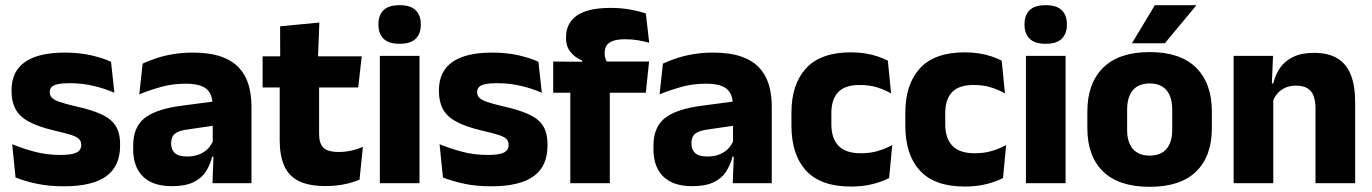

<svg xmlns="http://www.w3.org/2000/svg" viewBox="-20 -707 5296 741"><path d="M226 12Q167.5 12 120.5 1.8Q73.5 -8.5 40 -22L27 -150.5Q65.5 -134.5 112.2 -121.8Q159 -109 213.5 -109Q257 -109 275.2 -118.2Q293.5 -127.5 293.5 -147V-149Q293.5 -162.5 284.2 -171.2Q275 -180 252.2 -187Q229.5 -194 188.5 -203.5Q127 -218 91 -237.8Q55 -257.5 39.8 -286.2Q24.5 -315 24.5 -354.5V-358.5Q24.5 -431.5 76.5 -467.8Q128.5 -504 229.5 -504Q286.5 -504 332 -493.5Q377.5 -483 408.5 -468.5L421.5 -349Q385.5 -365 341.2 -375.5Q297 -386 248.5 -386Q219 -386 202.2 -382Q185.5 -378 178.8 -370.5Q172 -363 172 -352V-350.5Q172 -338.5 180 -330Q188 -321.5 209.2 -314Q230.5 -306.5 270.5 -297Q332.5 -283.5 370.5 -266.2Q408.5 -249 426 -221.8Q443.5 -194.5 443.5 -149.5V-145Q443.5 -65.5 390 -26.8Q336.5 12 226 12Z M950.5 0H800L804.5 -123L801 -130.5V-284L800 -304Q800 -345 776 -364.5Q752 -384 695.5 -384Q646 -384 601.5 -371.5Q557 -359 517.5 -343L530.5 -461.5Q554 -472.5 583.2 -482.2Q612.5 -492 648 -498Q683.5 -504 724 -504Q788.5 -504 832 -489Q875.5 -474 901.5 -446.5Q927.5 -419 939 -380.8Q950.5 -342.5 950.5 -296.5ZM643.5 11.5Q570 11.5 532 -25.5Q494 -62.5 494 -131V-144.5Q494 -217 538.8 -251.8Q583.5 -286.5 681 -299L813 -316.5L822 -224.5L705 -207.5Q669.5 -203 655 -191Q640.5 -179 640.5 -155.5V-152Q640.5 -129.5 655 -116.2Q669.5 -103 701.5 -103Q729.5 -103 749.8 -111.5Q770 -120 783 -133.8Q796 -147.5 802.5 -164.5L824 -102.5H799Q791 -70.5 774.2 -44.5Q757.5 -18.5 726 -3.5Q694.5 11.5 643.5 11.5Z M1236.5 11Q1171 11 1132.2 -8.8Q1093.5 -28.5 1076.5 -68Q1059.5 -107.5 1059.5 -165.5V-440H1211.5V-190Q1211.5 -154 1227.8 -137.2Q1244 -120.5 1288.5 -120.5Q1313 -120.5 1337 -126Q1361 -131.5 1380.5 -140L1367.5 -13.5Q1342 -2.5 1308.8 4.2Q1275.5 11 1236.5 11ZM1362.5 -369.5H993.5V-489.5H1376ZM1207 -478.5H1061.5L1061 -605.5L1212.5 -620Z M1599 0H1446V-491.5H1599ZM1522.5 -538Q1479.5 -538 1460 -557.8Q1440.5 -577.5 1440.5 -611V-614.5Q1440.5 -648 1460 -667.5Q1479.5 -687 1522.5 -687Q1564.5 -687 1584.2 -667.5Q1604 -648 1604 -614.5V-611Q1604 -577 1584.2 -557.5Q1564.5 -538 1522.5 -538Z M1875.5 12Q1817 12 1770 1.8Q1723 -8.5 1689.5 -22L1676.5 -150.5Q1715 -134.5 1761.8 -121.8Q1808.5 -109 1863 -109Q1906.5 -109 1924.8 -118.2Q1943 -127.5 1943 -147V-149Q1943 -162.5 1933.8 -171.2Q1924.5 -180 1901.8 -187Q1879 -194 1838 -203.5Q1776.5 -218 1740.5 -237.8Q1704.5 -257.5 1689.2 -286.2Q1674 -315 1674 -354.5V-358.5Q1674 -431.5 1726 -467.8Q1778 -504 1879 -504Q1936 -504 1981.5 -493.5Q2027 -483 2058 -468.5L2071 -349Q2035 -365 1990.8 -375.5Q1946.5 -386 1898 -386Q1868.5 -386 1851.8 -382Q1835 -378 1828.2 -370.5Q1821.5 -363 1821.5 -352V-350.5Q1821.5 -338.5 1829.5 -330Q1837.5 -321.5 1858.8 -314Q1880 -306.5 1920 -297Q1982 -283.5 2020 -266.2Q2058 -249 2075.5 -221.8Q2093 -194.5 2093 -149.5V-145Q2093 -65.5 2039.5 -26.8Q1986 12 1875.5 12Z M2336.5 -676.5Q2377 -676.5 2411.8 -670.2Q2446.5 -664 2472.5 -655L2485.5 -542Q2465.5 -547.5 2443 -551.5Q2420.5 -555.5 2394 -555.5Q2362.5 -555.5 2344.8 -548.8Q2327 -542 2320.2 -530.2Q2313.5 -518.5 2313.5 -502V-501Q2313.5 -489 2317.2 -479.5Q2321 -470 2326 -461.5L2227 -458V-473.5Q2201 -483.5 2182.8 -505Q2164.5 -526.5 2164.5 -561V-563.5Q2164.5 -617 2206.2 -646.8Q2248 -676.5 2336.5 -676.5ZM2333.5 0H2181V-426.5H2333.5ZM2472.5 -349H2115V-469.5L2247 -468.5L2305 -469.5H2485Z M2958.5 0H2808L2812.5 -123L2809 -130.5V-284L2808 -304Q2808 -345 2784 -364.5Q2760 -384 2703.5 -384Q2654 -384 2609.5 -371.5Q2565 -359 2525.5 -343L2538.5 -461.5Q2562 -472.5 2591.2 -482.2Q2620.5 -492 2656 -498Q2691.5 -504 2732 -504Q2796.5 -504 2840 -489Q2883.5 -474 2909.5 -446.5Q2935.5 -419 2947 -380.8Q2958.5 -342.5 2958.5 -296.5ZM2651.5 11.5Q2578 11.5 2540 -25.5Q2502 -62.5 2502 -131V-144.5Q2502 -217 2546.8 -251.8Q2591.5 -286.5 2689 -299L2821 -316.5L2830 -224.5L2713 -207.5Q2677.5 -203 2663 -191Q2648.5 -179 2648.5 -155.5V-152Q2648.5 -129.5 2663 -116.2Q2677.5 -103 2709.5 -103Q2737.5 -103 2757.8 -111.5Q2778 -120 2791 -133.8Q2804 -147.5 2810.5 -164.5L2832 -102.5H2807Q2799 -70.5 2782.2 -44.5Q2765.5 -18.5 2734 -3.5Q2702.5 11.5 2651.5 11.5Z M3264.5 13Q3147.5 13 3091 -48.5Q3034.5 -110 3034.5 -221.5V-272.5Q3034.5 -382 3091 -443.5Q3147.5 -505 3264 -505Q3294 -505 3320 -500.8Q3346 -496.5 3368 -489Q3390 -481.5 3406.5 -473L3419 -346.5Q3394.5 -360.5 3365 -369.8Q3335.5 -379 3298.5 -379Q3240.5 -379 3214.5 -351Q3188.5 -323 3188.5 -270V-227.5Q3188.5 -173.5 3216 -144.5Q3243.5 -115.5 3302 -115.5Q3338.5 -115.5 3367.8 -124.2Q3397 -133 3423.5 -147L3411.5 -20Q3385.5 -6 3347.5 3.5Q3309.5 13 3264.5 13Z M3704 13Q3587 13 3530.5 -48.5Q3474 -110 3474 -221.5V-272.5Q3474 -382 3530.5 -443.5Q3587 -505 3703.5 -505Q3733.5 -505 3759.5 -500.8Q3785.5 -496.5 3807.5 -489Q3829.5 -481.5 3846 -473L3858.5 -346.5Q3834 -360.5 3804.5 -369.8Q3775 -379 3738 -379Q3680 -379 3654 -351Q3628 -323 3628 -270V-227.5Q3628 -173.5 3655.5 -144.5Q3683 -115.5 3741.5 -115.5Q3778 -115.5 3807.2 -124.2Q3836.5 -133 3863 -147L3851 -20Q3825 -6 3787 3.5Q3749 13 3704 13Z M4092.5 0H3939.5V-491.5H4092.5ZM4016 -538Q3973 -538 3953.5 -557.8Q3934 -577.5 3934 -611V-614.5Q3934 -648 3953.5 -667.5Q3973 -687 4016 -687Q4058 -687 4077.8 -667.5Q4097.5 -648 4097.5 -614.5V-611Q4097.5 -577 4077.8 -557.5Q4058 -538 4016 -538Z M4417 14Q4298 14 4237.2 -45.2Q4176.5 -104.5 4176.5 -212V-276.5Q4176.5 -385.5 4237.5 -445.8Q4298.5 -506 4417 -506Q4535.5 -506 4596.2 -445.8Q4657 -385.5 4657 -276.5V-212Q4657 -104.5 4596.5 -45.2Q4536 14 4417 14ZM4417 -106.5Q4459.5 -106.5 4481.8 -132.2Q4504 -158 4504 -205.5V-283Q4504 -333 4481.8 -359Q4459.5 -385 4417 -385Q4374.5 -385 4352.2 -359Q4330 -333 4330 -283V-205.5Q4330 -158 4352.2 -132.2Q4374.5 -106.5 4417 -106.5ZM4349.5 -541.5 4437 -687H4596V-685L4475.5 -540H4349.5Z M5210 0H5057V-289Q5057 -316 5050 -335.8Q5043 -355.5 5026.5 -366Q5010 -376.5 4981.5 -376.5Q4958 -376.5 4940 -368.2Q4922 -360 4909.8 -345.8Q4897.5 -331.5 4891.5 -313.5L4868 -385H4894Q4902 -418.5 4920.2 -445Q4938.5 -471.5 4970.5 -487.2Q5002.5 -503 5051.5 -503Q5106.5 -503 5141.5 -481.8Q5176.5 -460.5 5193.2 -418.5Q5210 -376.5 5210 -313.5ZM4894 0H4741V-491.5H4893L4888 -368.5L4894 -354Z"/></svg>

Font: Anek Malayalam
Style: Bold
Weight: 700
Version: Version 1.003